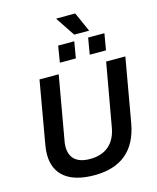

<svg xmlns="http://www.w3.org/2000/svg" viewBox="-149 -1143 1024 1255"><g transform="rotate(-15 363.5 -515.0)"><path d="M441 -910H542L483 -1042H356L355 -1039ZM303 -757H411L430 -868H321ZM505 -757H615L634 -868H524ZM332 12C511 12 619 -75 651 -254L727 -686H597L521 -258C502 -152 434 -98 332 -98C242 -98 196 -139 196 -218C196 -231 199 -251 201 -260L276 -686H146L72 -262C68 -240 66 -218 66 -199C66 -60 162 12 332 12Z"/></g></svg>

Font: Archivo SemiBold
Style: Italic
Weight: 600
Italic angle: -10°
Designer: Hector Gatti
Foundry: Omnibus-Type
Version: Version 2.001